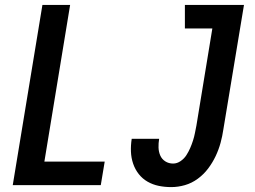

<svg xmlns="http://www.w3.org/2000/svg" viewBox="-20 -755 1040 783"><path d="M32 0 153 -735H266L161 -96H407L391 0ZM678 8Q652 8 627.5 3Q603 -2 582 -14Q561 -26 546 -45Q531 -64 523 -87.5Q515 -111 514 -136.5Q513 -162 517 -188V-189H629Q626 -171 626.5 -153.5Q627 -136 633.5 -121Q640 -106 654 -97Q668 -88 686 -88Q702 -88 716.5 -98Q731 -108 740 -122Q749 -136 755.5 -151Q762 -166 767 -181.5Q772 -197 775 -212.5Q778 -228 781 -243L846 -639H734V-735H975L891 -228Q887 -200 879.5 -172.5Q872 -145 859.5 -118.5Q847 -92 829 -68Q811 -44 786.5 -26Q762 -8 734 0Q706 8 678 8Z"/></svg>

Font: Iosevka Custom
Style: Bold Italic
Weight: 700
Italic angle: -9°
Designer: Belleve Invis
Foundry: Belleve Invis
Version: Version 30.3.1; ttfautohint (v1.8.3)